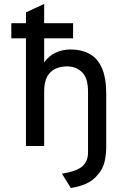

<svg xmlns="http://www.w3.org/2000/svg" viewBox="-20 -742 656 976"><path d="M340 213.5 295 141Q371.5 128.5 399.5 102.5Q427.5 76.5 427.5 34V-63H520V3Q520 44 511.8 79.2Q503.5 114.5 481.5 141Q453 177.5 415 193Q377 208.5 340 213.5ZM112 0V-547H37.5V-624H112V-679L204.5 -722V-624H351.5V-547H204.5V-425Q228.5 -458 262.8 -474.2Q297 -490.5 339 -490.5Q394.5 -490.5 435.2 -468.2Q476 -446 498 -396.2Q520 -346.5 520 -265V0H427.5V-275Q427.5 -345.5 397 -375Q366.5 -404.5 320 -404.5Q288 -404.5 261.8 -392.5Q235.5 -380.5 220 -352.8Q204.5 -325 204.5 -277V0Z"/></svg>

Font: Overpass Mono Medium
Style: Regular
Weight: 500
Monospace: yes
Designer: Delve Withrington, Dave Bailey
Foundry: Delve Fonts LLC
Version: Version 4.000